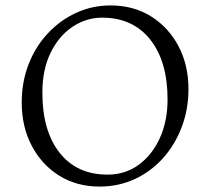

<svg xmlns="http://www.w3.org/2000/svg" viewBox="-20 -675 773 707"><path d="M347 12Q262 12 197.5 -28.5Q133 -69 96.5 -139Q60 -209 60 -297Q60 -374 85.5 -439Q111 -504 156.5 -552.5Q202 -601 261 -628Q320 -655 387 -655Q472 -655 536.5 -614.5Q601 -574 637.5 -504.5Q674 -435 674 -347Q674 -273 649.5 -208Q625 -143 581 -93.5Q537 -44 477 -16Q417 12 347 12ZM376 -32Q441 -32 490.5 -68Q540 -104 568.5 -166.5Q597 -229 597 -309Q597 -449 533 -529.5Q469 -610 356 -610Q297 -610 246.5 -576Q196 -542 166 -480Q136 -418 136 -334Q136 -193 199.5 -112.5Q263 -32 376 -32Z"/></svg>

Font: Petrona Light
Style: Regular
Weight: 300
Designer: Ringo R. Seeber
Foundry: Ringo R. Seeber
Version: Version 2.001; ttfautohint (v1.8.3)